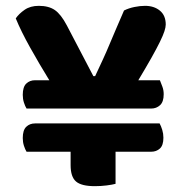

<svg xmlns="http://www.w3.org/2000/svg" viewBox="-20 -631 627 658"><path d="M71 -259Q66 -267 62 -279.5Q58 -292 58 -306Q58 -333 70 -344.5Q82 -356 100 -356H149Q114 -413 83 -468.5Q52 -524 34 -568Q45 -584 64.5 -597.5Q84 -611 113 -611Q147 -611 168 -596.5Q189 -582 209 -544L300 -370H306Q321 -402 333 -428Q345 -454 355.5 -479.5Q366 -505 378 -532.5Q390 -560 405 -595Q421 -603 440.5 -607Q460 -611 477 -611Q508 -611 528 -594.5Q548 -578 548 -547Q548 -538 543.5 -524Q539 -510 528 -487.5Q517 -465 499 -433Q481 -401 454 -356H528Q532 -346 536.5 -334Q541 -322 541 -308Q541 -282 528.5 -270.5Q516 -259 498 -259ZM376 -111V-1Q365 2 345.5 4.5Q326 7 305 7Q259 7 240.5 -9Q222 -25 222 -65V-111H71Q66 -119 62 -131.5Q58 -144 58 -158Q58 -185 70 -196.5Q82 -208 100 -208H527Q532 -199 536 -186Q540 -173 540 -159Q540 -133 528 -122Q516 -111 498 -111Z"/></svg>

Font: Baloo Paaji 2
Style: Bold
Weight: 700
Designer: Shuchita Grover, Noopur Datye and Ek Type
Foundry: Ek Type
Version: Version 1.640;hotconv 1.0.111;makeotfexe 2.5.65597; ttfautoh